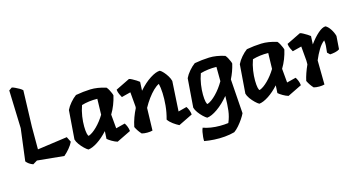

<svg xmlns="http://www.w3.org/2000/svg" viewBox="-94 -1131 3303 1772"><g transform="rotate(-15 1557.5 -245.5)"><path d="M459 -146 484 -96Q470 -66 445 -36.5Q420 -7 393 16L137 -9L96 16Q54 1 31 -29L70 -336L58 -700L87 -720Q98 -718 117.5 -709Q137 -700 156 -689Q175 -678 184 -668L173 -323V-106Z M1008 -129Q1017 -117 1026 -95Q1035 -73 1037 -50L902 16Q878 9 850.5 -7Q823 -23 809 -36L813 -109Q763 -54 712 -21Q661 12 623 16Q608 8 586.5 -12.5Q565 -33 546.5 -58.5Q528 -84 522 -107L543 -383Q558 -415 586 -447.5Q614 -480 642 -500Q714 -513 782 -515.5Q850 -518 932 -492Q943 -480 952 -463Q961 -446 967.5 -430.5Q974 -415 975 -407Q965 -363 948.5 -321Q932 -279 909 -241L921 -107ZM660 -106Q696 -119 739.5 -162Q783 -205 819 -264L823 -415Q782 -416 744 -411Q706 -406 672 -396Q654 -346 646.5 -294.5Q639 -243 639.5 -199.5Q640 -156 646 -130Q652 -104 660 -106Z M1598 -129Q1607 -117 1616 -95Q1625 -73 1627 -50L1492 16Q1466 3 1437 -18Q1408 -39 1391 -64Q1409 -127 1415 -191Q1421 -255 1418.5 -310.5Q1416 -366 1407 -401Q1382 -390 1353.5 -362.5Q1325 -335 1297 -297Q1269 -259 1245 -215L1239 0Q1217 6 1188 6Q1159 6 1136 0Q1105 -33 1085 -75Q1094 -120 1109.5 -162Q1125 -204 1144 -241L1145 -256L1133 -394L1046 -372Q1039 -384 1029 -405.5Q1019 -427 1017 -450L1152 -516Q1162 -515 1180.5 -505Q1199 -495 1217.5 -483.5Q1236 -472 1245 -464L1241 -380Q1297 -444 1353.5 -480Q1410 -516 1447 -516Q1462 -508 1480 -488Q1498 -468 1513 -443.5Q1528 -419 1534 -395L1517 -108Z M2110 -407Q2093 -334 2060 -269L2083 60Q2073 82 2053.5 111Q2034 140 2010.5 167Q1987 194 1964 210Q1921 222 1870 226.5Q1819 231 1768 228Q1717 225 1674 217Q1673 201 1675 177.5Q1677 154 1681.5 131Q1686 108 1693 94Q1725 106 1766.5 112.5Q1808 119 1852 119Q1896 119 1933 114Q1956 61 1963 3.5Q1970 -54 1971 -135Q1916 -69 1858 -28.5Q1800 12 1758 16Q1743 8 1721.5 -12.5Q1700 -33 1681.5 -58.5Q1663 -84 1657 -107L1678 -383Q1693 -415 1721 -447.5Q1749 -480 1777 -500Q1849 -513 1917 -515.5Q1985 -518 2067 -492Q2078 -480 2087 -463Q2096 -446 2102.5 -430.5Q2109 -415 2110 -407ZM1795 -106Q1833 -120 1879 -167Q1925 -214 1962 -278L1961 -415Q1920 -416 1881 -411Q1842 -406 1807 -396Q1789 -346 1781.5 -294.5Q1774 -243 1774.5 -199.5Q1775 -156 1781 -130Q1787 -104 1795 -106Z M2641 -129Q2650 -117 2659 -95Q2668 -73 2670 -50L2535 16Q2511 9 2483.5 -7Q2456 -23 2442 -36L2446 -109Q2396 -54 2345 -21Q2294 12 2256 16Q2241 8 2219.5 -12.5Q2198 -33 2179.5 -58.5Q2161 -84 2155 -107L2176 -383Q2191 -415 2219 -447.5Q2247 -480 2275 -500Q2347 -513 2415 -515.5Q2483 -518 2565 -492Q2576 -480 2585 -463Q2594 -446 2600.5 -430.5Q2607 -415 2608 -407Q2598 -363 2581.5 -321Q2565 -279 2542 -241L2554 -107ZM2293 -106Q2329 -119 2372.5 -162Q2416 -205 2452 -264L2456 -415Q2415 -416 2377 -411Q2339 -406 2305 -396Q2287 -346 2279.5 -294.5Q2272 -243 2272.5 -199.5Q2273 -156 2279 -130Q2285 -104 2293 -106Z M3030 -516Q3053 -504 3074.5 -471.5Q3096 -439 3105 -404L3096 -279Q3079 -267 3053 -261.5Q3027 -256 3005 -255L2981 -278Q2986 -315 2987.5 -343.5Q2989 -372 2985 -394Q2954 -371 2927.5 -327.5Q2901 -284 2879 -231L2882 0Q2860 6 2831 6Q2802 6 2779 0Q2748 -33 2728 -75Q2735 -108 2748 -145.5Q2761 -183 2778 -220V-256L2766 -394L2679 -372Q2672 -384 2662 -405.5Q2652 -427 2650 -450L2785 -516Q2795 -515 2813.5 -505Q2832 -495 2850.5 -483.5Q2869 -472 2878 -464L2874 -385Q2915 -442 2957 -479Q2999 -516 3030 -516Z"/></g></svg>

Font: Langar
Style: Regular
Weight: 400
Designer: Alessia Mazzarella
Foundry: Typeland
Version: Version 1.001; ttfautohint (v1.8.3)